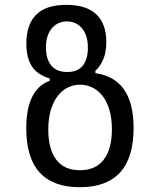

<svg xmlns="http://www.w3.org/2000/svg" viewBox="-20 -780 642 800"><path d="M312.5 0Q89.4 0 89.4 -245.6Q89.4 -407.2 187 -443.4V-453.1Q134.8 -468.8 112.3 -504.4Q89.8 -540 89.8 -597.7Q89.8 -678.2 130.9 -719Q171.9 -759.8 256.3 -759.8Q339.8 -759.8 381.3 -720.2Q422.9 -680.7 422.9 -605Q422.9 -564.9 411.4 -535.4Q399.9 -505.9 377.4 -484.9V-475.1Q536.6 -453.1 536.6 -246.6Q536.6 0 312.5 0ZM260.3 -480Q304.2 -480 325.2 -506.8Q346.2 -533.7 346.2 -580.6Q346.2 -610.4 338.6 -631.3Q331.1 -652.3 318.8 -665.5Q306.6 -678.7 290.8 -684.8Q274.9 -690.9 258.8 -690.9Q242.2 -690.9 226.3 -684.6Q210.4 -678.2 198.2 -664.8Q186 -651.4 178.7 -630.9Q171.4 -610.4 171.4 -582Q171.4 -534.2 193.6 -507.1Q215.8 -480 260.3 -480ZM313 -70.8Q379.4 -70.8 412.8 -115.5Q446.3 -160.2 446.3 -240.7Q446.3 -289.6 435.1 -325Q423.8 -360.4 405 -383.1Q386.2 -405.8 362.5 -416.5Q338.9 -427.2 314 -427.2Q289.1 -427.2 265.1 -416.5Q241.2 -405.8 222.7 -383.1Q204.1 -360.4 192.6 -324.7Q181.2 -289.1 181.2 -239.7Q181.2 -159.2 214.1 -115Q247.1 -70.8 313 -70.8Z"/></svg>

Font: Hack
Style: Regular
Weight: 400
Monospace: yes
Designer: Christopher Simpkins
Foundry: Christopher Simpkins
Version: Version 2.019; ttfautohint (v1.4.1) -l 4 -r 80 -G 350 -x 0 -